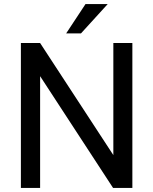

<svg xmlns="http://www.w3.org/2000/svg" viewBox="-20 -922 753 942"><path d="M536.1 -710.9V-161.1L176.8 -710.9H82.5V0H176.8V-548.3L534.7 0H629.4V-710.9ZM377.4 -758.3 508.3 -901.9H399.4L304.7 -758.3Z"/></svg>

Font: Vazirmatn
Style: Regular
Weight: 400
Designer: Saber Rastikerdar
Foundry: Saber Rastikerdar
Version: Version 33.003